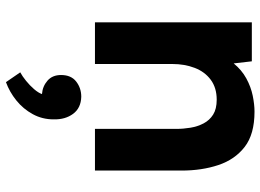

<svg xmlns="http://www.w3.org/2000/svg" viewBox="-135 -441 875 645"><g transform="rotate(90 302.5 -118.5)"><path d="M55 0V-527H186L193 -466Q215 -493 243.5 -508.5Q272 -524 301.5 -530Q331 -536 355 -536Q431 -536 473.5 -503Q516 -470 534.5 -414.5Q553 -359 553 -291V0H413V-273Q413 -297 409 -321Q405 -345 394.5 -365Q384 -385 365 -397Q346 -409 315 -409Q275 -409 248 -389Q221 -369 208 -335Q195 -301 195 -260V0ZM256 299 223 251Q236 244 251.5 231.5Q267 219 279.5 204.5Q292 190 296 178Q270 176 251 159.5Q232 143 232 114Q232 80 254 63Q276 46 305 46Q343 47 362.5 73.5Q382 100 381 139Q381 177 363.5 209Q346 241 317.5 264Q289 287 256 299Z"/></g></svg>

Font: Onest
Style: Bold
Weight: 700
Designer: Dmitri Voloshin, Andrey Kudryavtsev
Foundry: Dmitri Voloshin, Andrey Kudryavtsev
Version: Version 1.000;gftools[0.9.33]